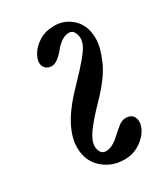

<svg xmlns="http://www.w3.org/2000/svg" viewBox="-119 -474 474 545"><g transform="rotate(-30 118.5 -201.5)"><path d="M130 13Q88 13 58.5 -13.5Q29 -40 29 -84Q29 -116 49 -154Q69 -192 116 -240Q149 -274 165.5 -294Q182 -314 187.5 -326Q193 -338 193 -348Q193 -358 188 -368Q183 -378 172 -378Q150 -378 128 -353Q118 -340 106 -330Q94 -320 83 -320Q71 -320 63.5 -327.5Q56 -335 56 -346Q56 -358 65.5 -374Q75 -390 95.5 -403Q116 -416 146 -416Q180 -416 205 -392Q230 -368 230 -326Q230 -298 212.5 -257.5Q195 -217 146 -167Q109 -129 91.5 -104.5Q74 -80 74 -62Q74 -52 79 -43Q84 -34 96 -34Q117 -34 142 -58Q154 -69 166 -78.5Q178 -88 190 -88Q205 -88 212 -80Q219 -72 219 -60Q219 -43 206.5 -26Q194 -9 174 2Q154 13 130 13Z"/></g></svg>

Font: Junicode Two Beta Condensed Medium
Style: Italic
Weight: 500
Width: 3
Italic angle: -9°
Version: Version 1.053; ttfautohint (v1.8.4)